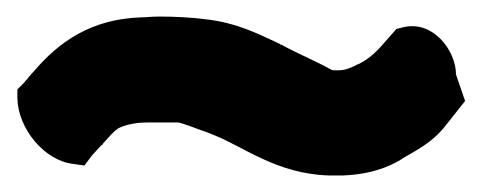

<svg xmlns="http://www.w3.org/2000/svg" viewBox="-20 -395 584 232"><path d="M1 -276C2 -239 34 -201 68 -197L82 -195L91 -207C94 -210 98 -215 103 -220H104V-221C113 -231 116 -235 123 -240C131 -244 143 -247 158 -247H195C197 -247 203 -245 214 -241C221 -238 229 -236 238 -232C274 -218 314 -185 377 -183H395C419 -184 440 -189 459 -199L460 -200H461C475 -210 500 -219 519 -244L542 -273L531 -305C531 -334 503 -371 467 -362L459 -360L444 -343C433 -330 423 -322 412 -317H411L410 -316C401 -312 397 -310 387 -310C384 -310 381 -310 380 -311L378 -312C360 -322 340 -330 320 -341H319L318 -342C296 -352 267 -368 226 -372C210 -374 191 -375 173 -375C163 -375 156 -374 150 -374C90 -372 51 -344 22 -310C17 -305 11 -297 9 -295L1 -287Z"/></svg>

Font: SolarCharger
Style: 1050
Weight: 1000
Designer: Mew Too
Foundry: Cannot Into Space Fonts/KineticPlasma Fonts
Version: Version 1.100